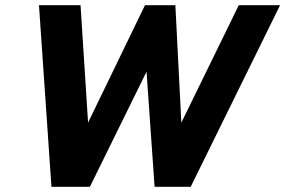

<svg xmlns="http://www.w3.org/2000/svg" viewBox="-20 -719 1098 739"><path d="M130 -699H290L319 -247L538 -699H655L678 -247L899 -699H1058L714 0H575L544 -443L326 0H178Z"/></svg>

Font: Prompt SemiBold
Style: Italic
Weight: 600
Italic angle: -12°
Designer: Katatrad Team
Foundry: CadsonDemak
Version: Version 1.001